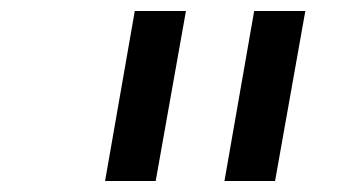

<svg xmlns="http://www.w3.org/2000/svg" viewBox="-20 -720 640 349"><path d="M171 -391 225 -700H318L263 -391ZM388 -391 442 -700H535L480 -391Z"/></svg>

Font: DM Mono
Style: Italic
Weight: 400
Italic angle: -10°
Designer: Colophon Foundry
Foundry: Colophon Foundry
Version: Version 1.000; ttfautohint (v1.8.2.53-6de2)